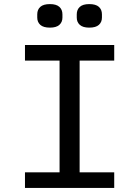

<svg xmlns="http://www.w3.org/2000/svg" viewBox="-20 -918 680 938"><path d="M102 0V-76H271V-622H102V-698H538V-622H369V-76H538V0ZM162 -832V-848Q162 -871 177 -884.5Q192 -898 224 -898Q255 -898 270 -884.5Q285 -871 285 -848V-832Q285 -810 270 -796.5Q255 -783 224 -783Q192 -783 177 -796.5Q162 -810 162 -832ZM355 -848Q355 -871 370 -884.5Q385 -898 416 -898Q448 -898 463 -884.5Q478 -871 478 -848V-832Q478 -810 463 -796.5Q448 -783 416 -783Q385 -783 370 -796.5Q355 -810 355 -832Z"/></svg>

Font: Writer
Style: Regular
Weight: 400
Monospace: yes
Designer: Mike Abbink, Paul van der Laan, Pieter van Rosmalen
Foundry: Bold Monday
Version: Version 2.001 2020